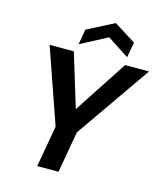

<svg xmlns="http://www.w3.org/2000/svg" viewBox="-132 -1019 949 1117"><g transform="rotate(15 342.5 -461.0)"><path d="M199 0 243 -249 86 -700H232L330 -378L541 -700H685L371 -249L327 0ZM248 -747 264 -839 426 -922 557 -839 540 -747 410 -832Z"/></g></svg>

Font: DeepMind Sans
Style: Bold Italic
Weight: 700
Italic angle: -10°
Designer: Jonny Pinhorn / Modifications: Colophon Foundry
Foundry: Colophon Foundry
Version: Version 1.002; ttfautohint (v1.8.2)